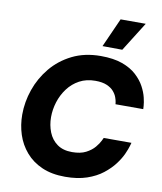

<svg xmlns="http://www.w3.org/2000/svg" viewBox="-104 -1073 985 1166"><g transform="rotate(10 388.5 -490.0)"><path d="M586 -810 464 -811 544 -990H699ZM377 10Q295 10 234.5 -16.5Q174 -43 134 -89.5Q94 -136 75 -194.5Q56 -253 56 -317Q56 -395 82.5 -471.5Q109 -548 161 -611Q213 -674 289.5 -712Q366 -750 465 -750Q544 -750 598 -730.5Q652 -711 686 -679.5Q720 -648 738.5 -613.5Q757 -579 764.5 -547.5Q772 -516 773 -496.5Q774 -477 774 -477H603Q603 -477 601.5 -489Q600 -501 593.5 -519Q587 -537 572 -554.5Q557 -572 529.5 -584Q502 -596 458 -596Q403 -596 360.5 -573Q318 -550 289 -511Q260 -472 245.5 -425.5Q231 -379 231 -332Q231 -283 248 -240Q265 -197 301 -171Q337 -145 393 -145Q445 -145 478.5 -162.5Q512 -180 531.5 -203.5Q551 -227 559.5 -245Q568 -263 568 -263H739Q739 -263 733.5 -243.5Q728 -224 714 -192.5Q700 -161 674 -126.5Q648 -92 608 -60.5Q568 -29 511 -9.5Q454 10 377 10Z"/></g></svg>

Font: Be Vietnam Pro ExtraBold
Style: Italic
Weight: 800
Italic angle: -12°
Designer: Lam Bao, Tony Le, Vietanh Nguyen
Foundry: Yellow Type Foundry
Version: Version 1.002; ttfautohint (v1.8.3)